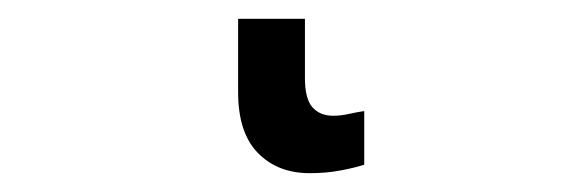

<svg xmlns="http://www.w3.org/2000/svg" viewBox="-20 40 610 204"><path d="M304 123Q304 145 312 154Q320 163 334 163Q342 163 351 161Q360 159 367 158V215Q358 218 342.5 221Q327 224 309 224Q275 224 254 202.5Q233 181 233 138V60H304Z"/></svg>

Font: Noto Sans Display Condensed
Style: Regular
Weight: 400
Width: 3
Designer: Monotype Design Team
Foundry: Monotype Imaging Inc.
Version: Version 2.003